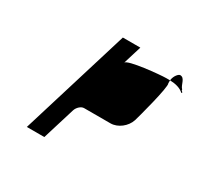

<svg xmlns="http://www.w3.org/2000/svg" viewBox="-119 -849 822 799"><g transform="rotate(30 292.5 -449.0)"><path d="M97 -188H181L229 -344C234 -360 250 -375 264 -375H391C426 -375 462 -403 473 -438C478 -454 525 -627 516 -640V-654H498C470 -654 320 -640 314 -622L341 -710H257ZM516 -654C544 -653 567 -647 583 -632C591 -638 577 -638 579 -646C564 -660 566 -694 542 -694C535 -694 519 -678 516 -654Z"/></g></svg>

Font: bitstorm
Style: excnobl
Weight: 400
Version: Version 0.2